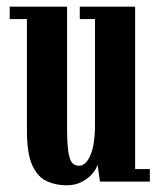

<svg xmlns="http://www.w3.org/2000/svg" viewBox="-20 -543 478 574"><path d="M179 11Q146.5 11 119.5 -1.5Q92.5 -14 76.5 -49Q60.5 -84 60.5 -151V-486H9V-523H180.5V-164.5Q180.5 -116.5 184 -91.2Q187.5 -66 195.2 -56.8Q203 -47.5 216 -47.5Q237 -47.5 250.5 -79.5Q264 -111.5 264 -171V-486H218.5V-523H384V-37.5H428V0H279L271.5 -51Q269 -39.5 257.2 -25Q245.5 -10.5 225.5 0.2Q205.5 11 179 11Z"/></svg>

Font: Imbue 10pt
Style: Bold
Weight: 700
Designer: Tyler Finck
Foundry: Etcetera Type Company
Version: Version 1.102; ttfautohint (v1.8.3)